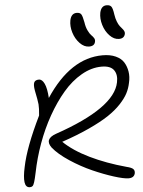

<svg xmlns="http://www.w3.org/2000/svg" viewBox="-64 -1090 829 1110"><g transform="rotate(-5 350.0 -535.5)"><path d="M651.9 -839.8Q623 -839.8 598.1 -865.7Q573.2 -891.6 562 -929Q550.8 -966.3 557.1 -1000Q565.4 -1040 597.2 -1040Q616.2 -1040 624.3 -1029.1Q632.3 -1018.1 637.2 -981.9Q640.6 -959 647.7 -941.2Q654.8 -923.3 662.1 -913.8Q669.4 -904.3 676 -897Q682.6 -889.6 686 -882.3Q689.5 -875 688 -866.2Q682.1 -839.8 651.9 -839.8ZM476.1 -811Q447.3 -811 422.4 -836.9Q397.5 -862.8 386 -900.1Q374.5 -937.5 380.9 -971.2Q389.2 -1011.2 420.9 -1011.2Q439.5 -1011.2 446.8 -1000.5Q454.1 -989.7 460.9 -953.1Q464.8 -924.8 474.9 -904.3Q484.9 -883.8 493.9 -875.2Q502.9 -866.7 508.8 -857.2Q514.6 -847.7 512.2 -836.9Q507.8 -811 476.1 -811ZM64 -30.8Q39.6 -30.8 35.4 -61.8Q31.2 -92.8 43.9 -149.9Q66.4 -262.2 152.8 -439Q157.2 -481 155.3 -503.7Q153.3 -526.4 141.1 -585Q135.3 -617.7 141.6 -631.8Q147.9 -646 169.9 -646Q188.5 -646 201.4 -618.7Q214.4 -591.3 217.8 -535.2Q362.3 -753.9 548.8 -753.9Q592.8 -753.9 624 -739.7Q655.3 -725.6 670.2 -701.9Q685.1 -678.2 690.2 -647.2Q695.3 -616.2 687 -582Q680.7 -550.3 666.3 -522.5Q651.9 -494.6 621.8 -462.4Q591.8 -430.2 547.4 -400.6Q502.9 -371.1 433.3 -338.9Q363.8 -306.6 272.9 -275.9Q330.1 -220.7 422.6 -175.8Q515.1 -130.9 630.9 -99.1Q659.7 -92.3 668.7 -83Q677.7 -73.7 674.8 -58.1Q668.9 -32.2 637.2 -32.2Q609.9 -32.2 552.5 -50.3Q495.1 -68.4 430.7 -96.9Q366.2 -125.5 303.7 -166.7Q241.2 -208 209 -248Q170.4 -300.3 241.2 -325.2Q589.4 -444.3 618.2 -590.8Q627.4 -634.3 608.2 -661.6Q588.9 -689 537.1 -689Q478 -689 419.7 -655.5Q361.3 -622.1 312.5 -564.9Q263.7 -507.8 221.9 -433.8Q180.2 -359.9 150.4 -277.3Q120.6 -194.8 104 -111.8Q96.2 -74.7 90.8 -57.9Q85.4 -41 79.8 -35.9Q74.2 -30.8 64 -30.8Z"/></g></svg>

Font: Shantell Sans Irregular Bouncy
Style: Italic
Weight: 300
Italic angle: -11.31°
Designer: Stephen Nixon, Anya Danilova, Shantell Martin
Foundry: Arrow Type
Version: Version 1.006;[9816181b4]